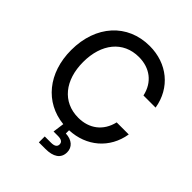

<svg xmlns="http://www.w3.org/2000/svg" viewBox="-256 -885 1235 1235"><g transform="rotate(45 362.0 -267.5)"><path d="M369.6 149.9H312.5V203.6H373C442.4 203.6 486.8 177.2 486.8 120.1C486.8 73.7 451.7 42.5 395 40.5V11.2C545.4 4.9 661.1 -91.8 685.5 -241.2H575.7C552.7 -142.6 478.5 -87.4 379.9 -87.4C236.3 -87.4 148.4 -198.7 148.4 -363.3C148.4 -528.8 236.3 -640.1 379.9 -640.1C479 -640.1 553.7 -584.5 575.2 -485.4H685.5C660.2 -640.6 537.6 -739.3 378.9 -739.3C177.7 -739.3 39.6 -587.4 39.6 -363.3C39.6 -154.8 161.1 -8.3 340.8 9.8L330.1 87.4H369.6C400.9 87.4 416.5 97.7 416.5 118.7C416.5 139.2 400.9 149.9 369.6 149.9Z"/></g></svg>

Font: Inteeer Medium
Style: Regular
Weight: 500
Designer: Rasmus Andersson
Foundry: rsms
Version: Version 4.001;Glyphs 3.4 (3402)